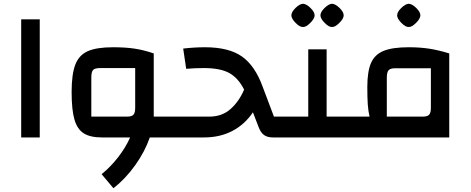

<svg xmlns="http://www.w3.org/2000/svg" viewBox="-20 -733 2510 1024"><path d="M93 -630H192V0H93Z M923 0H779Q753 75 701.5 147.5Q650 220 585 271L522 196Q570 157 610 105.5Q650 54 674 0H524Q461 0 426.5 -22Q392 -44 377 -95.5Q362 -147 362 -242Q362 -337 381.5 -388Q401 -439 448 -460Q495 -481 583 -481Q650 -481 699 -473.5Q748 -466 800 -448V-111H923ZM657 -111Q682 -111 691.5 -121Q701 -131 701 -158V-370H515Q486 -370 476.5 -360Q467 -350 467 -319V-111Z M1507 -111V0H1436Q1406 0 1388 -13Q1370 -26 1359 -56L1329 -134Q1285 -69 1219 -34.5Q1153 0 1068 0H883V-111H1096Q1164 -111 1209.5 -151.5Q1255 -192 1282 -255Q1250 -318 1202 -344Q1154 -370 1067 -370Q1020 -370 973 -366L957 -474Q1017 -481 1073 -481Q1200 -481 1270 -432Q1340 -383 1381 -270L1441 -111Z M1835 -111V0H1466V-111H1624V-470H1722V-111ZM1534 -651Q1534 -669 1556 -690.5Q1578 -712 1596 -713Q1614 -712 1636 -690.5Q1658 -669 1658 -651Q1658 -634 1635 -611Q1612 -588 1596 -589Q1579 -588 1556.5 -611Q1534 -634 1534 -651ZM1689 -651Q1689 -669 1711 -690.5Q1733 -712 1751 -713Q1769 -712 1791 -690.5Q1813 -669 1813 -651Q1813 -634 1790 -611Q1767 -588 1751 -589Q1734 -588 1711.5 -611Q1689 -634 1689 -651Z M1951 -111Q1944 -140 1941.5 -175.5Q1939 -211 1939 -269Q1939 -351 1958.5 -396.5Q1978 -442 2025.5 -461.5Q2073 -481 2160 -481Q2219 -481 2268.5 -473.5Q2318 -466 2376 -448V0H1795V-111ZM2278 -158V-369H2088Q2062 -369 2052.5 -358.5Q2043 -348 2043 -318V-111H2234Q2259 -111 2268.5 -121Q2278 -131 2278 -158ZM2098 -651Q2098 -669 2120 -690.5Q2142 -712 2160 -713Q2178 -712 2200 -690.5Q2222 -669 2222 -651Q2222 -634 2199 -611Q2176 -588 2160 -589Q2143 -588 2120.5 -611Q2098 -634 2098 -651Z"/></svg>

Font: Changa Medium
Style: Regular
Weight: 500
Designer: Eduardo Rodriguez Tunni
Foundry: Eduardo Rodriguez Tunni
Version: Version 2.002; ttfautohint (v1.5) -l 8 -r 50 -G 150 -x 14 -H